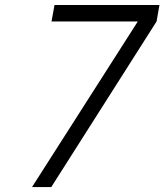

<svg xmlns="http://www.w3.org/2000/svg" viewBox="-20 -759 667 779"><path d="M109.9 0 539.1 -671.9H189L201.2 -738.8H627L615.2 -671.9L188 0Z"/></svg>

Font: Involve
Style: Italic
Weight: 400
Italic angle: -10.5°
Designer: Stefan Peev
Foundry: Context Ltd.
Version: Version 1.001